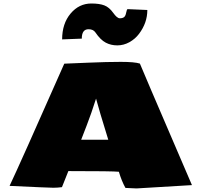

<svg xmlns="http://www.w3.org/2000/svg" viewBox="-20 -1062 1151 1097"><path d="M485.8 -895Q447.3 -895 447.3 -841.3L335 -836.9Q335 -927.2 383.3 -984.6Q431.6 -1042 502 -1042Q548.3 -1042 576.2 -1031.2Q604 -1020.5 626.5 -989Q648.9 -957.5 664.3 -957.5Q679.7 -957.5 688.5 -963.9Q697.3 -970.2 700.9 -990Q704.6 -1009.8 709.5 -1009.8L821.8 -1004.9Q821.8 -931.6 774.4 -868.7Q752.4 -839.4 719.5 -821Q686.5 -802.7 650.1 -802.7Q613.8 -802.7 584 -818.4Q554.2 -834 524.9 -877Q512.7 -895 485.8 -895ZM598.6 -263.7Q545.4 -435.1 528.8 -498.5Q501.5 -412.6 474.6 -343.3Q447.8 -273.9 443.8 -263.7ZM370.6 -84.5 334 7.3Q309.1 10.7 284.7 10.7Q260.3 10.7 34.7 0Q90.8 -117.7 347.2 -698.2Q377.9 -699.2 484.6 -703.9Q591.3 -708.5 670.4 -708.5Q749.5 -708.5 779.3 -698.7Q782.2 -689 1035.6 -100.1L1076.7 -4.4Q766.1 14.6 760 14.6Q753.9 14.6 696.8 11.7Q674.8 -27.8 659.2 -80.6Q627.9 -84.5 370.6 -84.5Z"/></svg>

Font: Seymour One
Style: Book
Weight: 400
Designer: vernon adams
Foundry: vernon adams
Version: Version 1.000; ttfautohint (v0.93) -l 8 -r 50 -G 200 -x 0 -w